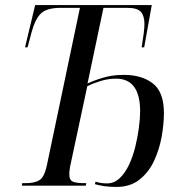

<svg xmlns="http://www.w3.org/2000/svg" viewBox="-20 -734 723 759"><path d="M440 5Q414 5 393 2Q372 -1 355 -6L358 -16Q377 -9 403 -9Q431 -9 452.5 -29Q474 -49 489.5 -81.5Q505 -114 514.5 -152.5Q524 -191 529 -228.5Q534 -266 534 -296Q533 -423 439 -423Q407 -423 376.5 -413.5Q346 -404 325 -393L260 -89Q257 -77 255.5 -65Q254 -53 254 -44Q254 -22 268 -16Q282 -10 312 -10H321L319 0H66L68 -10H82Q116 -10 135.5 -21.5Q155 -33 165 -79L296 -703H220Q165 -703 142 -681Q119 -659 105 -607L89 -547H79L119 -714H580L550 -547H540Q545 -577 548 -601Q551 -625 551 -639Q551 -671 537 -687Q523 -703 483 -703H389L326 -404Q351 -416 388 -427Q425 -438 470 -438Q541 -438 584.5 -404Q628 -370 628 -287Q628 -244 619 -193.5Q610 -143 589 -98Q568 -53 531.5 -24Q495 5 440 5Z"/></svg>

Font: Noto Serif Display Condensed
Style: Italic
Weight: 400
Width: 3
Italic angle: -12°
Designer: Monotype Design Team
Foundry: Monotype Imaging Inc.
Version: Version 2.009